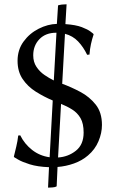

<svg xmlns="http://www.w3.org/2000/svg" viewBox="-20 -756 533 880"><path d="M243.7 9.3 239.7 98.1Q233.4 102.1 220.9 103Q208.5 104 200.2 104L204.6 10.3Q151.9 8.3 116.2 -2.9Q80.6 -14.2 63 -24.7Q45.4 -35.2 45.4 -35.2L43.5 -38.1Q48.8 -60.5 54.7 -84.5Q60.5 -108.4 63.5 -134.8L72.8 -135.7Q92.3 -96.2 127.2 -68.8Q162.1 -41.5 207.5 -35.2L221.7 -295.4Q181.2 -312.5 144 -335.9Q106.9 -359.4 83.7 -393.8Q60.5 -428.2 60.5 -477.1Q60.5 -527.8 87.9 -565.4Q115.2 -603 157.2 -624.3Q199.2 -645.5 240.7 -646.5L246.1 -731.4Q261.7 -736.3 285.2 -736.3L279.8 -645.5Q327.6 -642.1 355 -631.6Q382.3 -621.1 394.5 -611.6Q406.7 -602.1 406.7 -602.1L409.2 -598.6Q401.9 -576.7 397 -554.4Q392.1 -532.2 390.1 -505.9L379.4 -504.9Q362.3 -540.5 337.9 -566.2Q313.5 -591.8 277.8 -601.1L265.1 -372.1Q306.6 -356.9 348.4 -334.7Q390.1 -312.5 418.7 -276.6Q447.3 -240.7 447.3 -183.1Q447.3 -146.5 431.4 -108.6Q415.5 -70.8 383.3 -43.5Q356 -20 319.1 -6.8Q282.2 6.3 243.7 9.3ZM259.8 -279.8 246.1 -34.2Q292.5 -37.1 327.9 -65.2Q363.3 -93.3 363.3 -148.4Q363.3 -189.9 349.1 -214.4Q335 -238.8 311 -253.9Q287.1 -269 259.8 -279.8ZM226.6 -387.2 238.8 -606H237.8Q189 -606 160.6 -576.4Q132.3 -546.9 132.3 -502.4Q132.3 -471.7 147.2 -449.5Q162.1 -427.2 183.8 -412.4Q205.6 -397.5 226.6 -387.2Z"/></svg>

Font: Kurinto Seri
Style: Regular
Weight: 400
Designer: Kurinto was developed by Clint Goss from a range of fonts that are compatible with the SIL Open Font License Version 1.1
Foundry: Clinton F. Goss
Version: Version 2.196; July 25, 2020